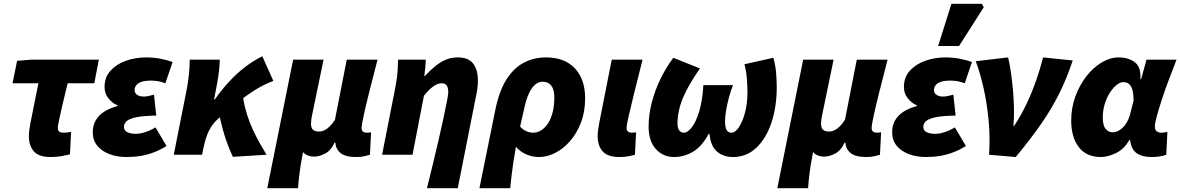

<svg xmlns="http://www.w3.org/2000/svg" viewBox="-20 -814 6209 1010"><path d="M246 12Q185 12 158.5 -17.5Q132 -47 132 -98Q132 -113 134 -129Q136 -145 140 -166L182 -376H46L70 -494L142 -500H500L476 -376H336Q320 -312 308.5 -262.5Q297 -213 290.5 -182Q284 -151 284 -142Q284 -127 292 -121.5Q300 -116 310 -116Q325 -116 335 -117.5Q345 -119 354 -120L348 -2Q332 2 305.5 7Q279 12 246 12Z M646 12Q597 12 556.5 -3Q516 -18 492 -47Q468 -76 468 -118Q468 -155 484.5 -182.5Q501 -210 530.5 -228Q560 -246 598 -256V-260Q571 -271 550.5 -296.5Q530 -322 530 -356Q530 -408 561.5 -442.5Q593 -477 643 -494.5Q693 -512 748 -512Q789 -512 824 -505Q859 -498 888 -488L850 -376Q829 -384 810.5 -387Q792 -390 774 -390Q745 -390 726 -384Q707 -378 697.5 -366.5Q688 -355 688 -340Q688 -324 701.5 -315Q715 -306 736 -306Q748 -306 761.5 -309Q775 -312 790 -316L802 -206Q735 -205 698 -197.5Q661 -190 646.5 -177Q632 -164 632 -146Q632 -128 649 -119Q666 -110 694 -110Q711 -110 729 -114.5Q747 -119 764.5 -126.5Q782 -134 798 -144L856 -46Q822 -25 789 -12.5Q756 0 721 6Q686 12 646 12Z M894 0 962 -342Q968 -372 973 -416Q978 -460 978 -500H1136Q1136 -475 1132 -440.5Q1128 -406 1122 -374L1106 -291H1110Q1148 -345 1188.5 -388Q1229 -431 1272 -463.5Q1315 -496 1360 -518L1418 -388Q1383 -376 1341.5 -352.5Q1300 -329 1247.5 -289Q1195 -249 1126 -188Q1098 -163 1080 -128Q1062 -93 1049 -30L1043 0ZM1205 11Q1197 -5 1188 -27Q1179 -49 1169.5 -76.5Q1160 -104 1151 -137Q1142 -170 1134 -209L1258 -302Q1266 -255 1279.5 -211.5Q1293 -168 1311 -130Q1329 -92 1347.5 -59Q1366 -26 1382 0Z M1386 176 1522 -500H1682L1622 -210Q1619 -197 1617.5 -183.5Q1616 -170 1616 -164Q1616 -141 1626.5 -131.5Q1637 -122 1657 -122Q1672 -122 1686 -128.5Q1700 -135 1714 -148.5Q1728 -162 1742 -184L1804 -500H1966Q1940 -401 1921 -324.5Q1902 -248 1892 -201Q1882 -154 1882 -142Q1882 -127 1890 -121.5Q1898 -116 1908 -116Q1913 -116 1919.5 -116.5Q1926 -117 1932 -118L1926 0Q1914 4 1896 8Q1878 12 1854 12Q1797 12 1771.5 -9Q1746 -30 1744 -64Q1744 -64 1744 -64Q1744 -64 1744 -64H1740Q1721 -22 1690 -6Q1659 10 1632 10Q1617 10 1601 4.5Q1585 -1 1574 -14Q1567 20 1562 51.5Q1557 83 1553.5 113.5Q1550 144 1548 176Z M2226 176Q2242 112 2258 45.5Q2274 -21 2288.5 -83.5Q2303 -146 2314 -198Q2325 -250 2331.5 -284Q2338 -318 2338 -328Q2338 -354 2329.5 -365Q2321 -376 2304 -376Q2289 -376 2274 -368.5Q2259 -361 2243 -346.5Q2227 -332 2210 -310L2150 0H1990L2058 -346Q2064 -376 2068.5 -409.5Q2073 -443 2074 -500H2220Q2219 -478 2217 -456Q2215 -434 2212 -414H2215Q2240 -441 2266 -463Q2292 -485 2322 -498.5Q2352 -512 2388 -512Q2444 -512 2469 -479.5Q2494 -447 2494 -390Q2494 -372 2491.5 -351.5Q2489 -331 2484 -308L2388 176Z M2502 176 2586 -238Q2606 -336 2644.5 -396.5Q2683 -457 2736 -484.5Q2789 -512 2852 -512Q2950 -512 3004 -454.5Q3058 -397 3058 -297Q3058 -226 3036 -169Q3014 -112 2978.5 -71.5Q2943 -31 2900.5 -9.5Q2858 12 2816 12Q2779 12 2747 -2.5Q2715 -17 2694 -42Q2687 -4 2681.5 32.5Q2676 69 2671.5 105Q2667 141 2664 176ZM2784 -116Q2806 -116 2826 -128Q2846 -140 2862 -164Q2878 -188 2887 -222.5Q2896 -257 2896 -302Q2896 -343 2880 -363.5Q2864 -384 2834 -384Q2814 -384 2796.5 -370Q2779 -356 2764.5 -327Q2750 -298 2740 -254L2716 -148Q2726 -137 2737 -130Q2748 -123 2760 -119.5Q2772 -116 2784 -116Z M3238 12Q3177 12 3150.5 -17.5Q3124 -47 3124 -98Q3124 -113 3126 -129Q3128 -145 3132 -166L3198 -500H3360Q3335 -401 3316 -324.5Q3297 -248 3286.5 -201Q3276 -154 3276 -142Q3276 -127 3284 -121.5Q3292 -116 3302 -116Q3307 -116 3313.5 -116.5Q3320 -117 3326 -118L3320 0Q3307 4 3286 8Q3265 12 3238 12Z M3526 12Q3468 12 3430 -30Q3392 -72 3392 -148Q3392 -211 3409 -276Q3426 -341 3455.5 -401Q3485 -461 3522 -510L3662 -454Q3601 -367 3572.5 -298.5Q3544 -230 3544 -164Q3544 -140 3553 -128Q3562 -116 3578 -116Q3597 -116 3619 -144Q3641 -172 3658 -227.5Q3675 -283 3680 -366H3836Q3825 -340 3815.5 -305Q3806 -270 3800 -235.5Q3794 -201 3794 -176Q3794 -145 3802 -130.5Q3810 -116 3828 -116Q3848 -116 3867.5 -145.5Q3887 -175 3899.5 -223.5Q3912 -272 3912 -328Q3912 -364 3908.5 -403.5Q3905 -443 3896 -476L4048 -510Q4059 -473 4062.5 -432Q4066 -391 4066 -356Q4066 -252 4038 -168.5Q4010 -85 3958.5 -36.5Q3907 12 3836 12Q3785 12 3751.5 -17Q3718 -46 3712 -110H3708Q3672 -43 3625 -15.5Q3578 12 3526 12Z M4069 176 4205 -500H4365L4305 -210Q4302 -197 4300.5 -183.5Q4299 -170 4299 -164Q4299 -141 4309.5 -131.5Q4320 -122 4340 -122Q4355 -122 4369 -128.5Q4383 -135 4397 -148.5Q4411 -162 4425 -184L4487 -500H4649Q4623 -401 4604 -324.5Q4585 -248 4575 -201Q4565 -154 4565 -142Q4565 -127 4573 -121.5Q4581 -116 4591 -116Q4596 -116 4602.5 -116.5Q4609 -117 4615 -118L4609 0Q4597 4 4579 8Q4561 12 4537 12Q4480 12 4454.5 -9Q4429 -30 4427 -64Q4427 -64 4427 -64Q4427 -64 4427 -64H4423Q4404 -22 4373 -6Q4342 10 4315 10Q4300 10 4284 4.5Q4268 -1 4257 -14Q4250 20 4245 51.5Q4240 83 4236.5 113.5Q4233 144 4231 176Z M4851 12Q4802 12 4761.5 -3Q4721 -18 4697 -47Q4673 -76 4673 -118Q4673 -155 4689.5 -182.5Q4706 -210 4735.5 -228Q4765 -246 4803 -256V-260Q4776 -271 4755.5 -296.5Q4735 -322 4735 -356Q4735 -408 4766.5 -442.5Q4798 -477 4848 -494.5Q4898 -512 4953 -512Q4994 -512 5029 -505Q5064 -498 5093 -488L5055 -376Q5034 -384 5015.5 -387Q4997 -390 4979 -390Q4950 -390 4931 -384Q4912 -378 4902.5 -366.5Q4893 -355 4893 -340Q4893 -324 4906.5 -315Q4920 -306 4941 -306Q4953 -306 4966.5 -309Q4980 -312 4995 -316L5007 -206Q4940 -205 4903 -197.5Q4866 -190 4851.5 -177Q4837 -164 4837 -146Q4837 -128 4854 -119Q4871 -110 4899 -110Q4916 -110 4934 -114.5Q4952 -119 4969.5 -126.5Q4987 -134 5003 -144L5061 -46Q5027 -25 4994 -12.5Q4961 0 4926 6Q4891 12 4851 12ZM4915 -572 4985 -794H5145L5155 -776L5025 -572Z M5183 0Q5189 -96 5180 -186.5Q5171 -277 5153 -355Q5135 -433 5113 -492L5283 -512Q5291 -480 5297.5 -435.5Q5304 -391 5308.5 -341.5Q5313 -292 5314 -243Q5315 -194 5311 -152H5315Q5352 -208 5380.5 -268.5Q5409 -329 5430.5 -390.5Q5452 -452 5467 -512L5623 -496Q5592 -402 5551.5 -321Q5511 -240 5455 -159.5Q5399 -79 5323 12Z M5771 12Q5695 12 5655 -40Q5615 -92 5615 -180Q5615 -247 5637 -307Q5659 -367 5695 -413Q5731 -459 5775.5 -485.5Q5820 -512 5865 -512Q5915 -512 5949 -487Q5983 -462 5979 -398H5983L6011 -500H6169Q6150 -451 6129.5 -397Q6109 -343 6092.5 -292.5Q6076 -242 6065.5 -203.5Q6055 -165 6055 -148Q6055 -130 6065.5 -123Q6076 -116 6089 -116Q6100 -116 6107 -117.5Q6114 -119 6121 -120L6115 0Q6099 6 6079.5 9Q6060 12 6037 12Q5988 12 5959 -8.5Q5930 -29 5925 -78Q5925 -78 5925 -78Q5925 -78 5925 -78H5921Q5894 -30 5851 -9Q5808 12 5771 12ZM5833 -118Q5847 -118 5860.5 -124.5Q5874 -131 5886 -142.5Q5898 -154 5907.5 -170.5Q5917 -187 5923 -206L5943 -284Q5943 -337 5929.5 -359.5Q5916 -382 5889 -382Q5872 -382 5853 -366.5Q5834 -351 5817.5 -325Q5801 -299 5791 -265.5Q5781 -232 5781 -196Q5781 -154 5796 -136Q5811 -118 5833 -118Z"/></svg>

Font: Source Sans 3 Black
Style: Italic
Weight: 900
Italic angle: -11°
Designer: Paul D. Hunt
Foundry: Adobe
Version: Version 3.052;hotconv 1.1.0;makeotfexe 2.6.0